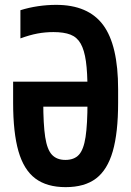

<svg xmlns="http://www.w3.org/2000/svg" viewBox="-20 -760 540 790"><path d="M250 10Q173 10 125.5 -25.5Q78 -61 56 -137.5Q34 -214 34 -337V-424H403V-321H136L158 -348V-341Q158 -248 166 -196Q174 -144 194 -123Q214 -102 249 -102Q285 -102 304.5 -123Q324 -144 332 -196Q340 -248 340 -341V-389Q340 -462 333.5 -508Q327 -554 312 -580.5Q297 -607 270 -617.5Q243 -628 200 -628Q166 -628 134 -622Q102 -616 64 -602V-718Q99 -729 136.5 -734.5Q174 -740 211 -740Q343 -740 404.5 -657Q466 -574 466 -393V-337Q466 -214 444 -137.5Q422 -61 375 -25.5Q328 10 250 10Z"/></svg>

Font: M PLUS 1 Code SemiBold
Style: Regular
Weight: 600
Designer: Coji Morishita
Foundry: UNDERFOREST DESIGN
Version: Version 1.005